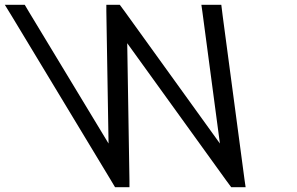

<svg xmlns="http://www.w3.org/2000/svg" viewBox="-284 -760 1239 800"><path d="M-233.8 -691 -263.9 -740H-180.9L-162.5 -709L168.3 -162L159.1 -713L159.1 -740H215.1L235.1 -713L632.3 -162L559.5 -709L555.1 -740H638.1L644.2 -691L734.9 -11L739.4 20H679.4L659.4 -7L246.1 -580L255.4 -7L255.4 20H195.4L176.9 -11Z"/></svg>

Font: Nordica Plus
Style: NordicaClassicLightOpObl
Weight: 300
Version: Version 1.01